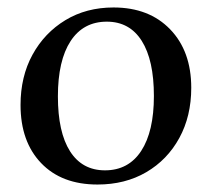

<svg xmlns="http://www.w3.org/2000/svg" viewBox="-20 -482 568 514"><path d="M241 12Q145 12 90 -45.5Q35 -103 35 -201Q35 -277 67 -335.5Q99 -394 155 -428Q211 -462 284 -462Q379 -462 435.5 -403.5Q492 -345 492 -247Q492 -171 460 -112.5Q428 -54 371.5 -21Q315 12 241 12ZM261 -26Q324 -26 358 -78Q392 -130 392 -225Q392 -321 359.5 -372.5Q327 -424 266 -424Q203 -424 169 -372Q135 -320 135 -224Q135 -128 167.5 -77Q200 -26 261 -26Z"/></svg>

Font: Petrona Medium
Style: Regular
Weight: 500
Designer: Ringo R. Seeber
Foundry: Ringo R. Seeber
Version: Version 2.001; ttfautohint (v1.8.3)